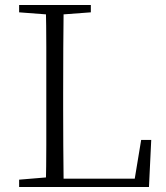

<svg xmlns="http://www.w3.org/2000/svg" viewBox="-20 -743 658 763"><path d="M56 0V-29L188 -40H198V0ZM162 0Q164 -83 164 -165.5Q164 -248 164 -330V-390Q164 -474 164 -557.5Q164 -641 162 -723H233Q232 -641 231.5 -555Q231 -469 231 -369V-313Q231 -244 231.5 -163.5Q232 -83 233 0ZM198 0V-33H542L512 -12L541 -187H581L572 0ZM56 -694V-723H341V-694L207 -684H188Z"/></svg>

Font: Source Han Serif JP VF
Style: Regular
Weight: 250
Designer: Ryoko NISHIZUKA 西塚涼子 (kana & ideographs); Frank Grießhammer (Latin, Greek & Cyrillic); Wenlong ZHANG 张文龙 (bopomofo); San
Foundry: Adobe
Version: Version 2.001;hotconv 1.1.0;makeotfexe 2.6.0